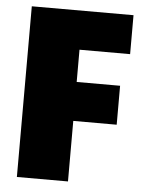

<svg xmlns="http://www.w3.org/2000/svg" viewBox="-51 -729 584 771"><g transform="rotate(5 241.5 -344.0)"><path d="M46 0V-688H456V-531H252V-401H427V-244H252V0Z"/></g></svg>

Font: Saira SemiCondensed Black
Style: Regular
Weight: 900
Width: 4
Designer: Hector Gatti with collaboration of the Omnibus-Type team
Foundry: Omnibus-Type
Version: Version 1.101